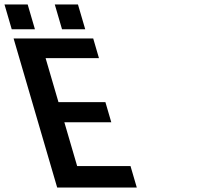

<svg xmlns="http://www.w3.org/2000/svg" viewBox="-213 -839 964 859"><path d="M370.9 -96H132.2L74.9 -292H284.9L258.6 -382H48.6L-9 -579H229.7L204 -667H-152.2L42.8 0H399ZM64.5 -708H168.3L135.8 -819H32.1ZM-160.5 -708H-56.7L-89.2 -819H-192.9Z"/></svg>

Font: Din Kursivschrift
Style: BreitLeft
Weight: 400
Version: Version 1.089